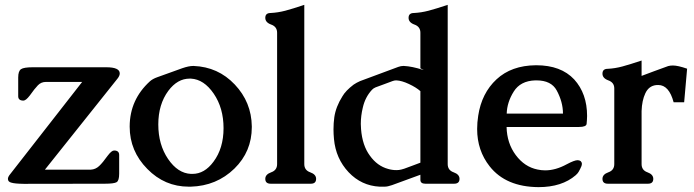

<svg xmlns="http://www.w3.org/2000/svg" viewBox="-20 -749 2867 793"><path d="M465.3 -424.3 165.5 -48.3H355Q374.5 -49.3 389.4 -63.2Q404.3 -77.1 424.8 -106Q440.9 -127.4 451.2 -127.4Q472.2 -127.4 472.2 -108.9V-31.7Q472.2 -2.9 461.7 3.4Q451.2 9.8 412.6 9.8L78.1 10.3Q40.5 9.8 26.9 5.4Q12.7 2 12.7 -10.3Q12.7 -18.6 22.5 -30.3L319.3 -410.6H169.4Q149.9 -410.6 136.5 -396.7Q123 -382.8 103 -354.5Q86.9 -333.5 76.7 -333.5Q55.2 -333.5 55.2 -351.6V-429.2Q55.2 -455.6 66.9 -463.4Q78.6 -471.2 115.2 -471.2H418.9Q474.6 -471.2 474.6 -445.8Q474.6 -436 465.3 -424.3Z M779.8 -476.6Q880.9 -472.7 949.7 -399.9Q1018.6 -327.1 1020 -227.1V-224.1Q1020 -123 948.2 -52.7Q874.5 19 767.6 22H759.8Q660.2 22 588.4 -51.3Q515.6 -125 515.6 -225.6V-227.1Q516.1 -337.4 599.1 -413.1Q610.4 -423.3 629.9 -430.2Q649.4 -437 685.5 -450.2Q707 -458 732.9 -467.3Q759.8 -476.6 777.8 -476.6ZM768.6 -424.3H763.2Q712.9 -424.3 675.3 -374Q633.8 -317.9 633.8 -234.9Q633.8 -151.9 674.1 -92.5Q714.4 -33.2 768.6 -30.8H774.9Q824.7 -30.8 861.8 -81.1Q903.3 -136.7 903.3 -219.7Q903.3 -302.7 862.8 -362.1Q822.3 -421.4 768.6 -424.3Z M1236.8 -71.3Q1236.8 -45.9 1261.2 -37.4Q1285.6 -28.8 1285.6 -10.3Q1285.6 9.8 1263.7 9.8H1098.1Q1075.7 9.8 1075.7 -10.3Q1075.7 -28.8 1100.1 -37.4Q1124.5 -45.9 1124.5 -71.3V-613.8Q1124.5 -638.7 1100.1 -647.5Q1075.7 -656.2 1075.7 -675.3Q1075.7 -695.3 1097.7 -695.3Q1127.9 -696.8 1158.4 -704.8Q1189 -712.9 1236.8 -729Z M1716.3 -27.3 1599.1 15.6Q1581.1 22 1568.4 22H1547.9Q1472.7 18.1 1419.9 -37.6Q1366.7 -94.2 1359.4 -174.8Q1357.4 -195.3 1357.4 -214.8Q1357.4 -240.7 1360.8 -265.1Q1367.2 -308.6 1394.5 -351.6Q1407.7 -374.5 1440.4 -399.4Q1452.6 -407.7 1467.3 -414.1Q1506.8 -428.7 1546.1 -443.4Q1585.4 -458 1625 -472.7Q1635.7 -476.6 1645.5 -476.6H1648.4Q1681.6 -475.1 1728.5 -460H1729.5Q1729.5 -460.4 1716.3 -466.8V-613.8Q1716.3 -638.7 1691.9 -647.5Q1667.5 -656.2 1667.5 -675.3Q1667.5 -695.3 1689.5 -695.3Q1719.7 -696.8 1750.2 -704.8Q1780.8 -712.9 1829.1 -729V-71.3Q1829.1 -45.9 1853.5 -37.4Q1877.9 -28.8 1877.9 -10.3Q1877.9 9.8 1855.5 9.8H1736.8Q1716.3 9.8 1716.3 -6.3ZM1716.3 -372.6Q1698.7 -388.2 1668.9 -402.1Q1639.2 -416 1617.2 -417H1615.7Q1608.9 -417 1601.1 -414.1Q1583.5 -407.7 1566.2 -401.1Q1548.8 -394.5 1531.2 -388.2Q1522 -384.3 1516.6 -378.4Q1488.3 -348.1 1478.5 -304.7Q1470.2 -270.5 1470.2 -237.3Q1470.2 -227.1 1471.2 -215.8Q1476.6 -147.9 1507.8 -106Q1538.1 -63.5 1583 -51.3Q1599.6 -46.4 1616.7 -46.4Q1622.1 -46.4 1627.4 -46.9Q1636.2 -47.9 1649.4 -52.2Q1660.6 -56.2 1684.6 -65.2Q1708.5 -74.2 1716.3 -77.1Z M1955.1 -271Q1969.2 -364.3 2030.8 -421.4Q2092.3 -478.5 2192.9 -479.5H2194.8Q2296.9 -479.5 2351.6 -420.9Q2404.8 -362.3 2404.8 -270Q2404.3 -250 2402.8 -237.3Q2401.4 -224.6 2371.1 -224.6H2072.3Q2073.7 -157.7 2110.1 -108.6Q2146.5 -59.6 2200.2 -48.8Q2215.8 -45.4 2231.9 -45.4Q2274.9 -45.4 2321.3 -70.8Q2352.5 -87.4 2365.7 -87.4Q2372.6 -87.4 2378.4 -83.5Q2383.3 -78.6 2383.3 -72.3Q2383.3 -64 2376 -50.8Q2369.6 -37.6 2365.5 -33.2Q2361.3 -28.8 2357.9 -25.4Q2300.8 23.9 2204.1 23.9Q2069.3 22.9 2002.4 -62Q1950.7 -127.4 1950.7 -216.3Q1950.7 -242.7 1955.1 -271ZM2072.8 -279.8H2305.2Q2305.2 -327.6 2279.3 -375.5Q2256.8 -417 2195.8 -417H2190.4Q2129.4 -415 2101.8 -370.8Q2074.2 -326.7 2072.8 -279.8Z M2629.9 -290.5V-71.3Q2629.9 -45.9 2654.1 -37.4Q2678.2 -28.8 2678.2 -10.3Q2678.2 9.8 2656.2 9.8H2490.7Q2468.3 9.8 2468.3 -10.3Q2468.3 -28.8 2492.7 -37.4Q2517.1 -45.9 2517.1 -71.3V-383.8Q2517.1 -408.2 2492.7 -417Q2468.3 -425.8 2468.3 -444.8Q2468.3 -464.8 2490.2 -464.8Q2520.5 -466.3 2551 -474.6Q2581.5 -482.9 2629.9 -499V-435.5L2680.7 -454.6Q2718.3 -468.8 2739.7 -476.1Q2748.5 -478.5 2759.3 -478.5Q2779.8 -478.5 2817.9 -465.3L2805.7 -326.7H2762.2Q2743.2 -397.9 2698.7 -397.9Q2693.8 -397.9 2689.5 -397.5Q2659.7 -394 2645.5 -364Q2631.3 -334 2629.9 -290.5Z"/></svg>

Font: Caudex
Style: Bold
Weight: 700
Version: Version 1.01